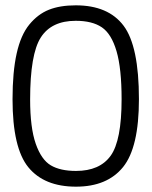

<svg xmlns="http://www.w3.org/2000/svg" viewBox="-20 -690 570 720"><path d="M264 -670Q386 -670 443.5 -593.5Q501 -517 501 -318Q501 -137 441.5 -63.5Q382 10 265 10Q146 10 86.5 -62.5Q27 -135 27 -318Q27 -420 42.5 -489.5Q58 -559 90 -598Q122 -637 163.5 -653.5Q205 -670 264 -670ZM264 -612Q173 -612 133 -549.5Q93 -487 93 -317Q93 -211 114 -151Q135 -91 170.5 -70Q206 -49 265 -49Q354 -49 395 -106Q436 -163 436 -318Q436 -433 417 -498Q398 -563 362 -587.5Q326 -612 264 -612Z"/></svg>

Font: TitilliumText22L Lt
Style: Thin
Weight: 300
Designer: Campivisivi
Foundry: Campivisivi
Version: 1.000